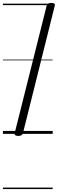

<svg xmlns="http://www.w3.org/2000/svg" viewBox="-20 -910 393 1305"><path d="M104 14Q90 14 83.5 9Q77 4 80 -6L297 -871Q300 -881 307 -885.5Q314 -890 328 -890Q343 -890 349 -885.5Q355 -881 352 -870L136 -5Q133 4 126 9Q119 14 104 14ZM0 365H338V375H0ZM0 -20H338V0H0ZM0 -505H338V-500H0ZM0 -885H338V-875H0Z"/></svg>

Font: Playwrite IS Guides
Style: Regular
Weight: 400
Designer: Veronika Burian, José Scaglione
Foundry: TypeTogether
Version: Version 1.003